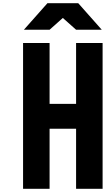

<svg xmlns="http://www.w3.org/2000/svg" viewBox="-20 -1187 707 1207"><path d="M278 -1166.7H472L619.8 -1000H458.3L375 -1074.2L291.7 -1000H130.2ZM125 -916.7H291.7V-533.9H458.3V-916.7H625V0H458.3V-377.6H291.7V0H125Z"/></svg>

Font: Monoid
Style: Bold
Weight: 700
Width: 4
Designer: Andreas Larsen (@larsenwork)
Version: Version 0.61